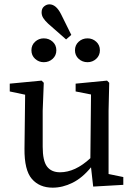

<svg xmlns="http://www.w3.org/2000/svg" viewBox="-20 -853 623 886"><path d="M223 13Q162 13 127 -27.5Q92 -68 93 -167L96 -416L25 -431V-467L172 -481L182 -471L177 -342V-176Q177 -111 197 -84.5Q217 -58 257 -58Q327 -58 397 -123L400 -417L329 -431V-467L474 -481L484 -471L481 -342V-50L549 -36V0L410 8L400 -81Q360 -32 314.5 -9.5Q269 13 223 13ZM182 -566Q159 -566 142 -581.5Q125 -597 125 -621Q125 -645 142 -660.5Q159 -676 182 -676Q206 -676 223 -660.5Q240 -645 240 -621Q240 -597 223 -581.5Q206 -566 182 -566ZM285 -671 202 -744Q187 -758 179.5 -770Q172 -782 172 -796Q172 -814 183.5 -823.5Q195 -833 208 -833Q239 -833 262 -787L309 -692ZM384 -566Q360 -566 343 -581.5Q326 -597 326 -621Q326 -645 343 -660.5Q360 -676 384 -676Q407 -676 424 -660.5Q441 -645 441 -621Q441 -597 424 -581.5Q407 -566 384 -566Z"/></svg>

Font: Source Serif 4
Style: Regular
Weight: 400
Designer: Frank Grießhammer
Foundry: Adobe
Version: Version 4.005;hotconv 1.1.0;makeotfexe 2.6.0